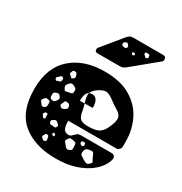

<svg xmlns="http://www.w3.org/2000/svg" viewBox="-179 -896 982 1037"><g transform="rotate(30 311.5 -377.5)"><path d="M314 10Q183 10 105.5 -54.5Q28 -119 28 -259V-266Q30 -395 107.5 -462.5Q185 -530 313 -530Q411 -530 474 -492.5Q537 -455 567.5 -393.5Q598 -332 598 -258V-228Q598 -217 590 -209Q582 -201 571 -201H273V-196Q273 -166 281.5 -150.5Q290 -135 312 -135Q321 -135 327 -140Q333 -145 341 -153Q350 -162 356 -164.5Q362 -167 374 -167H563Q573 -167 579.5 -161Q586 -155 585 -145Q584 -126 567.5 -99.5Q551 -73 518 -48Q485 -23 434 -6.5Q383 10 314 10ZM170 -450Q161 -450 159 -445.5Q157 -441 154 -432Q152 -427 154.5 -424Q157 -421 162 -418Q167 -413 170.5 -410Q174 -407 180 -411Q187 -416 189 -420Q191 -424 188 -433Q186 -442 182.5 -446Q179 -450 170 -450ZM273 -326H303Q302 -328 301 -331Q296 -349 294 -362Q292 -375 295 -386Q302 -390 313 -390Q353 -390 353 -327L303 -326Q311 -298 314.5 -276Q318 -254 329.5 -241.5Q341 -229 371 -228Q408 -227 430.5 -233.5Q453 -240 467 -258.5Q481 -277 493 -312Q503 -342 495 -357.5Q487 -373 466.5 -385Q446 -397 421 -416Q392 -438 373.5 -439.5Q355 -441 325 -421Q300 -403 295 -386Q273 -374 273 -326ZM129 -390Q123 -392 119.5 -390Q116 -388 112 -383Q106 -377 101.5 -373.5Q97 -370 101 -362Q106 -354 111 -356.5Q116 -359 125 -361Q134 -363 135 -373Q136 -379 135.5 -383Q135 -387 129 -390ZM207 -379Q195 -385 188.5 -384Q182 -383 174 -374Q165 -364 164 -357.5Q163 -351 170 -340Q175 -330 181.5 -331.5Q188 -333 199 -335Q209 -337 215 -338.5Q221 -340 222 -351Q223 -363 220.5 -368.5Q218 -374 207 -379ZM164 -295Q159 -302 154 -302Q149 -302 141 -299Q132 -296 129 -292.5Q126 -289 126 -280Q126 -269 127.5 -263Q129 -257 139 -254Q150 -251 155 -254.5Q160 -258 167 -268Q173 -276 172 -281.5Q171 -287 164 -295ZM215 -285Q207 -286 205 -282Q203 -278 199 -270Q196 -262 194 -257.5Q192 -253 198 -248Q205 -241 210 -241Q215 -241 224 -246Q232 -251 236 -255Q240 -259 237 -269Q235 -279 230 -281.5Q225 -284 215 -285ZM124 -246Q112 -249 106.5 -246Q101 -243 94 -233Q89 -224 92.5 -219.5Q96 -215 102 -207Q107 -200 111 -198.5Q115 -197 122 -200Q135 -205 135 -219Q135 -230 135 -236.5Q135 -243 124 -246ZM158 -163Q158 -170 158.5 -174Q159 -178 153 -179Q146 -181 143.5 -178.5Q141 -176 137 -170Q134 -166 135.5 -163.5Q137 -161 140 -157Q144 -152 146 -148.5Q148 -145 154 -147Q160 -149 159 -153Q158 -157 158 -163ZM226 -164Q217 -173 205 -167Q197 -162 193.5 -159Q190 -156 191 -147Q193 -138 198 -137Q203 -136 212 -135Q221 -134 226.5 -133.5Q232 -133 236 -141Q240 -149 236.5 -153.5Q233 -158 226 -164ZM414 -137Q412 -142 409.5 -143Q407 -144 402 -144Q393 -144 391 -138Q388 -130 394 -125Q399 -122 401.5 -120Q404 -118 409 -121Q414 -125 414.5 -128Q415 -131 414 -137ZM370 -92Q369 -104 368.5 -111Q368 -118 356 -121Q341 -125 333 -124.5Q325 -124 317 -111Q309 -99 315 -93Q321 -87 329 -76Q336 -67 341.5 -65Q347 -63 357 -67Q367 -71 369 -76.5Q371 -82 370 -92ZM485 -99Q480 -111 476.5 -117.5Q473 -124 459 -123Q443 -121 435 -117Q427 -113 424 -97Q421 -82 427.5 -76Q434 -70 448 -62Q461 -54 469.5 -51Q478 -48 490 -59Q502 -69 496.5 -77Q491 -85 485 -99ZM249 -101 239 -107 232 -97 239 -90 249 -89ZM213 -80Q206 -81 203.5 -78.5Q201 -76 198 -70Q194 -64 193 -60Q192 -56 197 -51Q204 -45 208 -42.5Q212 -40 220 -44Q227 -48 225.5 -53Q224 -58 223 -66Q222 -72 220.5 -75.5Q219 -79 213 -80ZM227 -595Q211 -595 211 -611Q211 -619 216 -624L316 -746Q327 -759 334.5 -762Q342 -765 353 -765H539Q558 -765 558 -745Q558 -738 553 -733L406 -612Q398 -605 389 -600Q380 -595 364 -595ZM476 -724Q475 -729 472 -729.5Q469 -730 463 -730Q458 -730 454.5 -730.5Q451 -731 449 -725Q447 -720 449.5 -717.5Q452 -715 456 -711Q461 -707 464 -704.5Q467 -702 473 -706Q478 -710 478 -713.5Q478 -717 476 -724ZM347 -718Q343 -723 340 -724.5Q337 -726 332 -724Q325 -721 322 -718.5Q319 -716 319 -709Q319 -702 322.5 -699.5Q326 -697 333 -696Q345 -692 350 -701Q354 -707 352.5 -710Q351 -713 347 -718ZM408 -689 398 -698 388 -695 390 -684 399 -681Z"/></g></svg>

Font: Rubik Moonrocks
Style: Regular
Weight: 400
Designer: Hubert and Fischer, NaN
Foundry: Hubert and Fischer, NaN
Version: Version 2.200